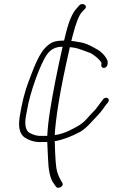

<svg xmlns="http://www.w3.org/2000/svg" viewBox="-20 -676 572 941"><path d="M489 -343C497 -343 505.2 -350.1 506.4 -358L507.5 -365C508.7 -372.3 507.2 -379.7 503 -387C490.3 -409.9 469.9 -428.2 441.7 -442C415.4 -457.1 392.9 -465.8 375.6 -468.3C352 -471.7 344.5 -475 329.6 -475C331.8 -483.7 334 -492.7 336.3 -502C352.3 -563.3 367.1 -601.3 380.8 -616L396.7 -633C412 -649 383.5 -666.3 368 -649L353.3 -632C322.2 -598 306.1 -526.7 294 -477C253.1 -477 233.2 -471.4 209.1 -449C185.7 -428.8 161.5 -385.6 136.6 -319.5C129.7 -301.2 124 -286.3 119.6 -275C101.3 -227 86.9 -170 76.5 -104C68.4 -52.8 76.6 -18.8 101.3 -2C127 14.5 154.5 21.8 185.2 20H211.6C212.2 43.5 214.6 75.4 215.4 102C217.3 156.8 225.2 195.2 239.2 217L252.9 237C263.1 254.7 295.4 237 285.6 220C273.5 201.2 264.8 182.4 259.4 163.7C254.1 145.1 250.4 95.8 248.3 16C284.8 10.1 327.1 -5.4 374 -30.3C390.6 -40.5 408.2 -55.8 426.8 -76.3C445.4 -96.8 457.8 -110.2 464.2 -116.5C475.8 -128.1 490.7 -150.8 500.7 -164L509.3 -174C515.3 -183.2 514.8 -190.2 507.6 -195C500.7 -199.5 490.1 -195.7 485.8 -190L478.2 -180C472.4 -172.7 466.5 -164.7 460.4 -156C444.6 -133.3 437.2 -130.1 416.5 -106C388.2 -73 374.6 -63.4 325.1 -38.6C297.9 -25 272.3 -16.8 248.2 -14C249.8 -49 256 -101.2 267 -170.7C278.1 -240.2 296.5 -331.7 322.5 -445L343.2 -442.4C361.7 -440 402.1 -423.5 423.5 -416C439 -407.2 451.6 -397.5 462.3 -386.8C473.1 -376.2 478.1 -368.9 477.5 -365L476.4 -358C475.2 -350.1 481.1 -343 489 -343ZM224.9 -132C218.1 -89 213.7 -48.3 211.6 -10H188.8C164.8 -8.3 142.7 -13.9 121.3 -27C105.3 -39.9 100.4 -65.7 106.6 -104.5C108.1 -114.2 110 -124 112.2 -134C126.2 -222.2 177.8 -363.5 210 -408.7C228.2 -434.2 252 -447 286.8 -447C259.8 -327 239.2 -222 224.9 -132Z"/></svg>

Font: MewTooHand
Style: WideIta
Weight: 400
Designer: Mew Too, Robert Jablonski
Version: Version 0.77